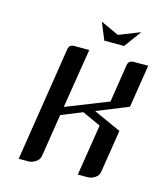

<svg xmlns="http://www.w3.org/2000/svg" viewBox="-88 -614 580 682"><g transform="rotate(15 201.5 -273.5)"><path d="M43.9 0 109.9 -420.9Q112.8 -438 130.9 -438H186L150.9 -219.2L306.2 -280.8L328.1 -420.9Q331.1 -438 349.1 -438H402.8L377.9 -280.8L262.2 -233.9L363.8 -188L338.9 -30.8Q336.4 -16.1 324.2 -8.8Q311 0 297.9 0H261.2L291 -188L223.1 -219.2L146 -188L121.1 -30.8Q118.7 -16.6 106 -8.8Q92.8 0 80.1 0ZM203.1 -546.9 270 -516.1 348.1 -546.9 301.8 -483.9H229Z"/></g></svg>

Font: Hhenum
Style: Italic
Weight: 400
Designer: T. Christopher White
Version: Version 1.0